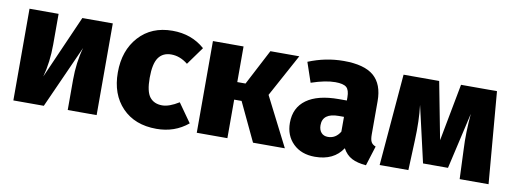

<svg xmlns="http://www.w3.org/2000/svg" viewBox="-51 -816 2935 1099"><g transform="rotate(10 1416.5 -266.5)"><path d="M535 -533V0H367V-175Q367 -277 392 -365L228 0H51V-533H220V-355Q220 -252 196 -165L358 -533Z M880 -551Q991 -551 1068 -483L993 -379Q947 -416 896 -416Q847 -416 822 -380.5Q797 -345 797 -263Q797 -183 822 -151.5Q847 -120 894 -120Q935 -120 991 -155L1068 -46Q991 18 885 18Q759 18 685.5 -58.5Q612 -135 612 -262Q612 -390 685 -470.5Q758 -551 880 -551Z M1619 -533 1484 -285 1629 0H1444L1338 -224H1295V0H1117V-533H1295V-326H1343L1451 -533Z M2105 -164Q2105 -135 2112.5 -121Q2120 -107 2139 -100L2103 15Q2052 11 2019.5 -6Q1987 -23 1967 -60Q1916 18 1806 18Q1727 18 1679.5 -28.5Q1632 -75 1632 -149Q1632 -237 1697 -284Q1762 -331 1885 -331H1931V-349Q1931 -392 1913 -407.5Q1895 -423 1848 -423Q1791 -423 1709 -395L1670 -510Q1770 -551 1875 -551Q1995 -551 2050 -503.5Q2105 -456 2105 -358ZM1860 -107Q1905 -107 1931 -150V-236H1901Q1807 -236 1807 -166Q1807 -139 1821 -123Q1835 -107 1860 -107Z M2768 -533 2813 0H2645L2638 -172Q2633 -266 2643 -379L2568 -52H2423L2348 -379Q2359 -290 2354 -172L2347 0H2180L2225 -533H2432L2496 -200L2559 -533Z"/></g></svg>

Font: FiraGO ExtraBold
Style: Regular
Weight: 800
Designer: bBox Type
Foundry: bBox Type GmbH
Version: Version 1.001;PS 001.001;hotconv 1.0.88;makeotf.lib2.5.64775